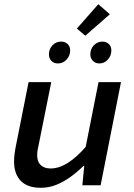

<svg xmlns="http://www.w3.org/2000/svg" viewBox="-20 -882 640 914"><path d="M174 12Q111 12 79 -21Q47 -54 47 -112Q47 -132 49.5 -151Q52 -170 56 -189L116 -491H224L166 -202Q162 -185 159.5 -171Q157 -157 157 -143Q157 -112 174 -96Q191 -80 221 -80Q261 -80 303.5 -107Q346 -134 388 -183L449 -491H556L459 0H372L381 -92H377Q350 -65 318 -41.5Q286 -18 250 -3Q214 12 174 12ZM256 -580Q236 -580 224.5 -592.5Q213 -605 213 -623Q213 -649 230 -666.5Q247 -684 270 -684Q290 -684 302 -672.5Q314 -661 314 -642Q314 -617 297 -598.5Q280 -580 256 -580ZM453 -580Q434 -580 422 -592.5Q410 -605 410 -623Q410 -649 427 -666.5Q444 -684 467 -684Q486 -684 498 -672.5Q510 -661 510 -642Q510 -617 493.5 -598.5Q477 -580 453 -580ZM386 -712 346 -746 448 -862 503 -814Z"/></svg>

Font: Source Code Pro ExtraLight SemiBold
Style: Italic
Weight: 600
Italic angle: -11°
Monospace: yes
Version: Version 1.016;hotconv 1.0.116;makeotfexe 2.5.65601